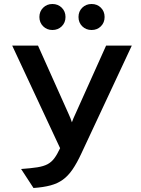

<svg xmlns="http://www.w3.org/2000/svg" viewBox="-20 -928 707 960"><path d="M147.5 12 85.5 -83Q135 -86.5 166.5 -91.5Q198 -96.5 217.8 -107Q237.5 -117.5 251.8 -136.8Q266 -156 280.5 -187L41 -700H170L324.5 -355Q329 -345.5 332.5 -336.2Q336 -327 339.5 -316.5Q343.5 -327.5 347.2 -336.5Q351 -345.5 356 -356L510.5 -700H639L387 -161Q364.5 -112.5 342.5 -80.5Q320.5 -48.5 294.2 -29.5Q268 -10.5 232.5 -1Q197 8.5 147.5 12ZM438 -778Q410 -778 391.2 -796.5Q372.5 -815 372.5 -843Q372.5 -871 391.2 -889.5Q410 -908 438 -908Q466 -908 484.5 -889.5Q503 -871 503 -843Q503 -815 484.5 -796.5Q466 -778 438 -778ZM242 -778Q214.5 -778 195.8 -796.5Q177 -815 177 -843Q177 -871 195.8 -889.5Q214.5 -908 242 -908Q270 -908 288.8 -889.5Q307.5 -871 307.5 -843Q307.5 -815 288.8 -796.5Q270 -778 242 -778Z"/></svg>

Font: Overpass SemiBold
Style: Regular
Weight: 600
Designer: Delve Withrington, Dave Bailey, Thomas Jockin
Foundry: Delve Fonts LLC
Version: Version 4.000